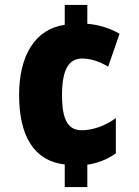

<svg xmlns="http://www.w3.org/2000/svg" viewBox="-20 -744 562 774"><path d="M332 -648V-724H241V-644C122 -627 57 -521 57 -361C57 -196 117 -95 241 -81V10H332V-80C374 -86 416 -103 447 -126V-268C405 -237 354 -219 310 -219C256 -219 230 -257 230 -361C230 -468 260 -508 311 -508C344 -508 381 -497 416 -475L462 -608C424 -630 376 -645 332 -648Z"/></svg>

Font: Noto Sans Sinhala Condensed Black
Style: Regular
Weight: 900
Width: 3
Designer: Jelle Bosma - Monotype Design Team
Foundry: Monotype Imaging Inc.
Version: Version 2.006